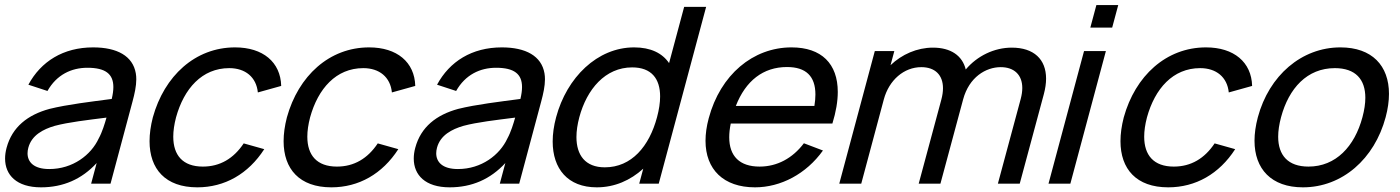

<svg xmlns="http://www.w3.org/2000/svg" viewBox="-20 -748 5704 782"><path d="M533.1 -449.5C521 -520 456.9 -555 359.4 -555C237.4 -555 146.5 -497.5 95.6 -403L173.3 -377.5C210.5 -443.5 270.6 -472 336.1 -472C409.9 -472 441.7 -446.5 441.7 -393.4C441.7 -379.2 439.4 -363.1 435.1 -345C352.1 -334 254.1 -322.5 181.7 -304.5C93.3 -280.5 29.5 -231 6.8 -146C2.7 -130.9 0.7 -116.1 0.7 -102.1C0.7 -35.5 47.2 15 147.1 15C237.1 15 313 -18 373.7 -84L351.2 0H430.2L519.6 -334C528.4 -366.5 535.1 -397.3 535.1 -425C535.1 -433.5 534.5 -441.6 533.1 -449.5ZM180.6 -59.5C117 -59.5 92.2 -88.5 92.2 -123.6C92.2 -131 93.3 -138.7 95.4 -146.5C108.9 -197 155 -221.5 203.3 -235.5C259.8 -250.5 335.1 -259 413.7 -269C406.7 -244.5 396.4 -210 382 -184C351 -117 276.6 -59.5 180.6 -59.5Z M783.6 15C895.1 15 991.2 -39.5 1056.3 -140.5L972.6 -164C931.6 -102.5 876.3 -69.5 806.3 -69.5C724.4 -69.5 685.7 -115.9 685.7 -191.2C685.7 -214.8 689.5 -241.2 697 -270C729.3 -387 802.7 -470.5 913.7 -470.5C979.2 -470.5 1023.9 -434 1030.2 -371.5L1125.3 -398C1122.8 -495 1050.9 -555 937.4 -555C774.9 -555 649.1 -438.5 602.5 -270C593.6 -235.4 589.1 -202.9 589.1 -173C589.1 -59.8 653.5 15 783.6 15Z M1329.6 15C1441.1 15 1537.2 -39.5 1602.3 -140.5L1518.6 -164C1477.6 -102.5 1422.3 -69.5 1352.3 -69.5C1270.4 -69.5 1231.7 -115.9 1231.7 -191.2C1231.7 -214.8 1235.5 -241.2 1243 -270C1275.3 -387 1348.7 -470.5 1459.7 -470.5C1525.2 -470.5 1569.9 -434 1576.2 -371.5L1671.3 -398C1668.8 -495 1596.9 -555 1483.4 -555C1320.9 -555 1195.1 -438.5 1148.5 -270C1139.6 -235.4 1135.1 -202.9 1135.1 -173C1135.1 -59.8 1199.5 15 1329.6 15Z M2197.6 -449.5C2185.5 -520 2121.4 -555 2023.9 -555C1901.9 -555 1811 -497.5 1760.1 -403L1837.8 -377.5C1875 -443.5 1935.1 -472 2000.6 -472C2074.4 -472 2106.2 -446.5 2106.2 -393.4C2106.2 -379.2 2103.9 -363.1 2099.6 -345C2016.6 -334 1918.6 -322.5 1846.2 -304.5C1757.8 -280.5 1694 -231 1671.3 -146C1667.2 -130.9 1665.2 -116.1 1665.2 -102.1C1665.2 -35.5 1711.7 15 1811.6 15C1901.6 15 1977.5 -18 2038.2 -84L2015.7 0H2094.7L2184.1 -334C2192.9 -366.5 2199.6 -397.3 2199.6 -425C2199.6 -433.5 2199 -441.6 2197.6 -449.5ZM1845.1 -59.5C1781.5 -59.5 1756.7 -88.5 1756.7 -123.6C1756.7 -131 1757.8 -138.7 1759.9 -146.5C1773.4 -197 1819.5 -221.5 1867.8 -235.5C1924.3 -250.5 1999.6 -259 2078.2 -269C2071.2 -244.5 2060.9 -210 2046.5 -184C2015.5 -117 1941.1 -59.5 1845.1 -59.5Z M2766.5 -720 2705.1 -491C2677.5 -531.5 2630.3 -555 2562.8 -555C2412.8 -555 2288.4 -432.5 2245 -270.5C2235.6 -235.5 2231 -202.3 2231 -171.7C2231 -60.9 2292.2 15 2410.5 15C2483.5 15 2547.7 -13.5 2599.9 -61L2583.5 0H2663L2856 -720ZM2443.4 -66.5C2363.6 -66.5 2327.8 -116.4 2327.8 -189.8C2327.8 -214.4 2331.8 -241.6 2339.5 -270.5C2370.1 -384.5 2444.9 -473.5 2554.9 -473.5C2633.2 -473.5 2668.6 -427.6 2668.6 -355.1C2668.6 -329.8 2664.3 -301.4 2656 -270.5C2624.3 -152 2552.4 -66.5 2443.4 -66.5Z M2956.3 -245H3370.3C3385 -292.6 3392.2 -335.7 3392.2 -373.5C3392.2 -488.3 3326.1 -555 3203.9 -555C3046.9 -555 2914 -443.5 2866.6 -266.5C2857.7 -233.6 2853.5 -202.8 2853.5 -174.6C2853.5 -58 2926.7 15 3055.1 15C3159.6 15 3263.7 -39.5 3331.8 -135L3254.2 -164.5C3207.8 -103 3144.8 -69.5 3073.8 -69.5C2992.3 -69.5 2950.1 -112.1 2950.1 -189C2950.1 -206 2952.1 -224.7 2956.3 -245ZM3185.4 -475C3262.4 -475 3301.1 -437.9 3301.1 -363C3301.1 -348.8 3299.7 -333.3 3297 -316.5H2977C3016.9 -419 3088.4 -475 3185.4 -475Z M4100.7 -554C4029.7 -554 3960.2 -520.5 3913.4 -465C3899.5 -521.5 3852.7 -554 3779.7 -554C3715.2 -554 3652.9 -526.5 3607.1 -482.5L3622.5 -540H3543L3398.3 0H3487.8L3579.7 -343C3600.9 -422 3661.9 -474.5 3732.4 -474.5C3788.3 -474.5 3820.7 -442.7 3820.7 -388.6C3820.7 -374.6 3818.5 -359 3813.9 -342L3721.8 0H3810.3L3902.7 -343C3927.1 -434 3995.4 -474.5 4055.9 -474.5C4110.4 -474.5 4143.7 -443.4 4143.7 -389.6C4143.7 -376.3 4141.6 -361.5 4137.4 -345.5L4044.3 0H4133.3L4231.6 -365C4237.6 -387.6 4240.6 -408.6 4240.6 -427.8C4240.6 -506.2 4191.1 -554 4100.7 -554Z M4420.8 -635.5H4509.8L4534.5 -727.5H4445.5ZM4250.5 0H4339.5L4484.2 -540H4395.2Z M4738.1 15C4849.6 15 4945.7 -39.5 5010.8 -140.5L4927.1 -164C4886.1 -102.5 4830.8 -69.5 4760.8 -69.5C4678.9 -69.5 4640.2 -115.9 4640.2 -191.2C4640.2 -214.8 4644 -241.2 4651.5 -270C4683.8 -387 4757.2 -470.5 4868.2 -470.5C4933.7 -470.5 4978.4 -434 4984.7 -371.5L5079.8 -398C5077.3 -495 5005.4 -555 4891.9 -555C4729.4 -555 4603.6 -438.5 4557 -270C4548.1 -235.4 4543.6 -202.9 4543.6 -173C4543.6 -59.8 4608 15 4738.1 15Z M5286.6 15C5447.1 15 5578.2 -101 5623.6 -270.5C5632.7 -304.4 5637.2 -336.4 5637.2 -365.6C5637.2 -480.4 5568.4 -555 5439.4 -555C5280.9 -555 5148.6 -440 5103.1 -270.5C5094 -236.3 5089.5 -204.2 5089.5 -174.8C5089.5 -59.8 5158.1 15 5286.6 15ZM5309.3 -69.5C5226.2 -69.5 5185.9 -115.4 5185.9 -191.2C5185.9 -214.9 5189.9 -241.5 5197.6 -270.5C5229.3 -388.5 5303.7 -470.5 5416.7 -470.5C5500.8 -470.5 5540.9 -425 5540.9 -349.8C5540.9 -326.1 5536.9 -299.5 5529.1 -270.5C5497.2 -151.5 5420.8 -69.5 5309.3 -69.5Z"/></svg>

Font: Manrope
Style: MediumItalic
Weight: 500
Italic angle: -15°
Designer: Mikhail Sharanda
Foundry: Mikhail Sharanda
Version: Version 4.502;hotconv 1.0.109;makeotfexe 2.5.65596